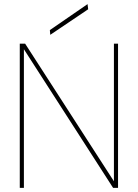

<svg xmlns="http://www.w3.org/2000/svg" viewBox="-20 -912 670 932"><path d="M76 0V-700H102L533 -32V-700H553V0H529L96 -673V0ZM224 -743 222 -766 405 -892 408 -867Z"/></svg>

Font: DM Sans 16pt Thin
Style: Regular
Weight: 250
Version: Version 4.004;gftools[0.9.30]